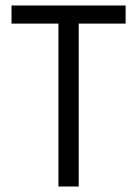

<svg xmlns="http://www.w3.org/2000/svg" viewBox="-20 -680 500 700"><path d="M193 0V-660H267V0ZM22 -594V-660H438V-594Z"/></svg>

Font: Bricolage Grotesque SemiCondensed Light
Style: Regular
Weight: 300
Width: 4
Designer: Mathieu Triay
Foundry: Atelier Triay
Version: Version 1.000;gftools[0.9.30]